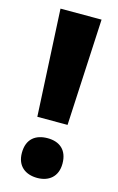

<svg xmlns="http://www.w3.org/2000/svg" viewBox="-114 -762 504 822"><g transform="rotate(15 138.5 -351.0)"><path d="M206 -241 230 -714H48L72 -241ZM48 -75C48 -16 87 12 139 12C189 12 228 -16 228 -75C228 -137 190 -164 139 -164C86 -164 48 -137 48 -75Z"/></g></svg>

Font: Noto Sans Georgian SemiCondensed ExtraBold
Style: Regular
Weight: 800
Width: 4
Designer: Monotype Design Team, Akaki Razmadze
Foundry: Google LLC
Version: Version 2.005